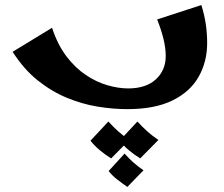

<svg xmlns="http://www.w3.org/2000/svg" viewBox="-20 -425 885 760"><path d="M484 7Q427 7 366 -3Q305 -13 244.5 -38Q184 -63 129 -107Q74 -151 30 -220L186 -315Q208 -248 243 -202Q278 -156 320 -128Q362 -100 405.5 -87.5Q449 -75 487 -75Q558 -75 597 -111Q636 -147 636 -203Q636 -235 627 -271.5Q618 -308 602 -348L777 -405Q789 -367 794.5 -330Q800 -293 800 -254Q800 -181 766.5 -121.5Q733 -62 663 -27.5Q593 7 484 7ZM484 315Q464 301 444 285.5Q424 270 410 252L473 183Q491 203 508.5 218.5Q526 234 548 249ZM420 202Q397 188 375.5 170Q354 152 338 132L409 56Q428 77 447.5 94.5Q467 112 492 129ZM535 202Q512 188 490.5 170Q469 152 453 132L524 56Q543 77 562.5 94.5Q582 112 607 129Z"/></svg>

Font: Marhey Medium
Style: Regular
Weight: 500
Designer: Nur Syamsi & Bustanul Arifin
Foundry: Namelatype
Version: Version 1.000